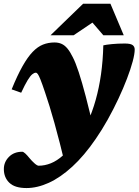

<svg xmlns="http://www.w3.org/2000/svg" viewBox="-51 -736 720 997"><path d="M59 -254.5 9.5 -272Q39 -344.5 65.8 -392Q92.5 -439.5 118.5 -466.5Q144.5 -493.5 172.2 -504.5Q200 -515.5 232 -515.5Q252 -515.5 268.2 -508.5Q284.5 -501.5 298.8 -484.5Q313 -467.5 327 -439Q341.5 -411 358 -360.8Q374.5 -310.5 394.5 -234.5Q414.5 -158.5 438.5 -52L292 138.5Q275 67 260 8.8Q245 -49.5 231.8 -97Q218.5 -144.5 206.5 -183.5Q194.5 -222.5 183 -256Q168 -301 159.2 -322.8Q150.5 -344.5 145.2 -351.5Q140 -358.5 135 -358.5Q126.5 -358.5 116.2 -350Q106 -341.5 92.2 -319Q78.5 -296.5 59 -254.5ZM335.5 -1 344.5 6Q378 -43.5 403.2 -99.2Q428.5 -155 446 -217.5Q463.5 -280 473.5 -350.2Q483.5 -420.5 485.5 -500.5Q499.5 -504 530 -507Q560.5 -510 597 -510Q626.5 -510 637.5 -502Q648.5 -494 648.5 -479Q648.5 -456 638 -416.8Q627.5 -377.5 608.5 -327.8Q589.5 -278 564 -223.5Q538.5 -169 508.5 -115.2Q478.5 -61.5 446 -14.5Q386 73 324.2 129.5Q262.5 186 202.5 213.2Q142.5 240.5 86.5 240.5Q26 240.5 -2.5 213Q-31 185.5 -31 142Q-31 105.5 -4.8 78.8Q21.5 52 64.5 52Q70.5 52 80.5 61.2Q90.5 70.5 102.5 85.5Q114.5 100 128.2 112.2Q142 124.5 150 124.5Q181.5 124.5 213.2 111.8Q245 99 276.2 71Q307.5 43 335.5 -1ZM211.5 -553 380.5 -716.5H522.5L591.5 -553H485.5L412 -638.5H458.5L331.5 -553Z"/></svg>

Font: Newsreader 9pt ExtraBold
Style: Italic
Weight: 800
Italic angle: -17°
Designer: Hugues Gentile
Foundry: Production Type
Version: Version 1.003